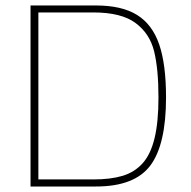

<svg xmlns="http://www.w3.org/2000/svg" viewBox="-20 -678 694 698"><path d="M329 0Q469.2 0 526.4 -76.1Q583.6 -152.1 583.6 -324Q583.6 -444.4 558.6 -517Q533.5 -589.6 477.9 -623.9Q422.3 -658.1 329 -658.1H91V0ZM119.5 -632.8H318.9Q421 -632.8 472.7 -594.4Q524.4 -556.1 540.2 -491.7Q556.1 -427.4 556.1 -324Q556.1 -233.9 541.8 -175.3Q527.6 -116.7 498.4 -84.3Q469.2 -51.9 425.8 -38.8Q382.4 -25.7 318.9 -25.7H119.5Z"/></svg>

Font: Arad-FD-VF Thin
Style: Regular
Weight: 100
Designer: Mohammad Darvishi
Version: Version 1.010;September 21, 2024;FontCreator 15.0.0.2992 64-